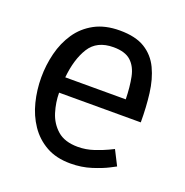

<svg xmlns="http://www.w3.org/2000/svg" viewBox="-100 -599 671 698"><g transform="rotate(20 236.0 -250.0)"><path d="M244 8Q189 8 150 -14Q111 -36 86 -73Q61 -110 49.5 -156Q38 -202 38 -250Q38 -298 49.5 -344Q61 -390 86 -427Q111 -464 151.5 -486Q192 -508 249 -508Q310 -508 346.5 -485.5Q383 -463 402 -423Q421 -383 427.5 -331Q434 -279 434 -220H118Q118 -183 129.5 -145.5Q141 -108 169.5 -83Q198 -58 249 -58Q280 -58 310 -68Q340 -78 359.5 -87.5Q379 -97 379 -97L408 -40Q408 -40 385 -28Q362 -16 324.5 -4Q287 8 244 8ZM248 -443Q184 -443 155.5 -397.5Q127 -352 120 -280H354Q353 -328 345.5 -365Q338 -402 315.5 -422.5Q293 -443 248 -443Z"/></g></svg>

Font: Epunda Sans
Style: Regular
Weight: 400
Designer: Simon Atzbach
Foundry: typofactur
Version: Version 2.204; ttfautohint (v1.8.4.7-5d5b)